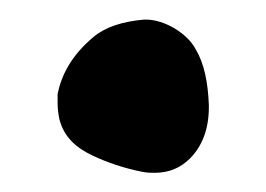

<svg xmlns="http://www.w3.org/2000/svg" viewBox="-20 -399 273 197"><path d="M174.8 -236.3C187.5 -249 194.3 -266.6 194.3 -289.1V-291C193.4 -314.5 189.5 -334 180.7 -348.6C171.9 -365.2 148.4 -378.9 129.9 -378.9H127.9C105.5 -377 87.9 -371.1 76.2 -361.3C52.7 -341.8 43 -321.3 39.1 -302.7V-293C39.1 -287.1 40 -281.2 41 -276.4C45.9 -257.8 58.6 -247.1 75.2 -239.3C89.8 -232.4 106.4 -226.6 126 -222.7C130.9 -221.7 134.8 -221.7 138.7 -221.7C153.3 -221.7 165 -226.6 174.8 -236.3Z"/></svg>

Font: Day Care
Style: Regular
Weight: 400
Designer: Noponies
Version: Version 1.000;PS 001.000;hotconv 1.0.88;makeotf.lib2.5.64775